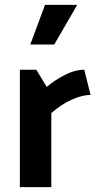

<svg xmlns="http://www.w3.org/2000/svg" viewBox="-20 -773 398 793"><path d="M166 -753H299L204 -589H105ZM328 -485 354 -381Q321 -381 277.5 -362Q234 -343 192 -306V0H62V-485H130L173 -414Q203 -440 246 -462.5Q289 -485 328 -485Z"/></svg>

Font: Palanquin Dark
Style: Regular
Weight: 400
Designer: Pria Ravichandran
Version: Version 1.001